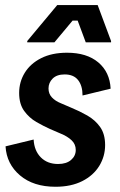

<svg xmlns="http://www.w3.org/2000/svg" viewBox="-20 -719 469 752"><path d="M197.5 12.5Q110.8 12.5 58.3 -32.1Q5.8 -76.7 1.7 -145.8L111.7 -172.5Q114.2 -128.3 140 -102.5Q165.8 -76.7 207.5 -76.7Q240 -76.7 258.3 -92.5Q276.7 -108.3 276.7 -131.7Q276.7 -154.2 260.4 -169.6Q244.2 -185 217.5 -195.8L175 -214.2Q150.8 -225 122.5 -241.2Q94.2 -257.5 74.6 -284.6Q55 -311.7 55 -355Q55 -398.3 77.1 -434.2Q99.2 -470 141.2 -491.2Q183.3 -512.5 242.5 -512.5Q320 -512.5 365 -474.6Q410 -436.7 413.3 -371.7L303.3 -345Q303.3 -383.3 285.8 -405.4Q268.3 -427.5 233.3 -427.5Q202.5 -427.5 186.2 -411.2Q170 -395 170 -372.5Q170 -351.7 183.3 -337.5Q196.7 -323.3 217.5 -315L258.3 -297.5Q290.8 -284.2 321.7 -266.7Q352.5 -249.2 372.1 -221.7Q391.7 -194.2 391.7 -150.8Q391.7 -106.7 368.8 -69.2Q345.8 -31.7 302.1 -9.6Q258.3 12.5 197.5 12.5ZM86.7 -553.3V-558.3L204.2 -699.2H362.5L415 -558.3V-553.3H315.8L284.2 -638.3H264.2L193.3 -553.3Z"/></svg>

Font: Familjen Grotesk SemiBold
Style: Italic
Weight: 600
Italic angle: -9.46201°
Designer: Anders Wikstroem, Jonas Baeckman, Matilda Gysing, Kristian Moeller
Foundry: Familjen STHLM AB
Version: Version 2.002